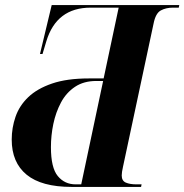

<svg xmlns="http://www.w3.org/2000/svg" viewBox="-20 -734 724 754"><path d="M261 0Q143 0 84.5 -48Q26 -96 26 -186Q26 -232 41 -275.5Q56 -319 91 -352.5Q126 -386 184.5 -406Q243 -426 329 -426H387L446 -704H336Q202 -704 162 -572L147 -522H137L183 -714H684L682 -704H659Q632 -704 611.5 -693Q591 -682 583 -641L463 -79Q458 -57 458 -45Q458 -24 474 -17Q490 -10 516 -10H536L534 0ZM277 -10H299L385 -416H358Q309 -416 274.5 -393Q240 -370 219.5 -331.5Q199 -293 189.5 -247.5Q180 -202 180 -156Q180 -75 207 -42.5Q234 -10 277 -10Z"/></svg>

Font: Noto Serif Display SemiCondensed
Style: Bold Italic
Weight: 700
Width: 4
Italic angle: -12°
Designer: Monotype Design Team
Foundry: Monotype Imaging Inc.
Version: Version 2.009